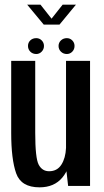

<svg xmlns="http://www.w3.org/2000/svg" viewBox="-20 -797 446 823"><path d="M131 -228Q131 -118.5 146 -90.8Q161 -63 190.5 -63Q225 -63 243 -91Q261 -119 263 -163L284.5 -146Q282.5 -78.5 247.5 -36.2Q212.5 6 149.5 6Q70.5 6 49.2 -54.2Q28 -114.5 28 -227.5V-536H131ZM263 -80V-536H366V0H272ZM100 -600Q100 -614.5 110 -624Q120 -633.5 135.5 -633.5Q149 -633.5 158.8 -623.8Q168.5 -614 168.5 -600Q168.5 -586 158.8 -575.8Q149 -565.5 135.5 -565.5Q120 -565.5 110 -575.5Q100 -585.5 100 -600ZM231 -600Q231 -614 241.2 -623.8Q251.5 -633.5 266.5 -633.5Q280 -633.5 289.8 -623.8Q299.5 -614 299.5 -600Q299.5 -585.5 289.8 -575.5Q280 -565.5 266.5 -565.5Q251.5 -565.5 241.2 -575.5Q231 -585.5 231 -600ZM153.5 -777 201 -717 248.5 -777H305.5L235 -691.5H167.5L96.5 -777Z"/></svg>

Font: Anybody Narrow Medium
Style: Regular
Weight: 500
Width: 3
Designer: Tyler Finck
Foundry: Etcetera Type Company
Version: Version 1.000; ttfautohint (v1.8)